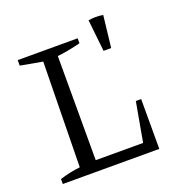

<svg xmlns="http://www.w3.org/2000/svg" viewBox="-129 -834 904 948"><g transform="rotate(-20 322.5 -360.0)"><path d="M520 -262H548V0H41V-26Q69 -35 95.5 -40.5Q122 -46 148 -49L157 -601L41 -622V-651H356V-625Q329 -618 298.5 -612Q268 -606 234 -602V-55H483ZM455 -549 437 -716Q475 -723 514 -716L495 -549Z"/></g></svg>

Font: Piazzolla 24pt
Style: Regular
Weight: 400
Designer: Juan Pablo del Peral
Foundry: Huerta Tipografica
Version: Version 2.005